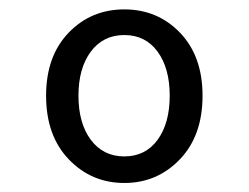

<svg xmlns="http://www.w3.org/2000/svg" viewBox="-20 -829 540 417"><path d="M80.1 -621.1Q80.1 -707 128.9 -757.8Q177.7 -808.6 250 -808.6Q322.3 -808.6 371.1 -757.8Q419.9 -707 419.9 -621.1Q419.9 -534.2 370.6 -482.9Q321.3 -431.6 250 -431.6Q178.7 -431.6 129.4 -482.9Q80.1 -534.2 80.1 -621.1ZM177.2 -525.4Q204.1 -489.3 250 -489.3Q295.9 -489.3 322.3 -525.4Q348.6 -561.5 348.6 -621.1Q348.6 -680.7 322.3 -716.8Q295.9 -752.9 250 -752.9Q204.1 -752.9 177.2 -716.8Q150.4 -680.7 150.4 -621.1Q150.4 -561.5 177.2 -525.4Z"/></svg>

Font: Gen Shin Gothic Monospace Regular
Style: Regular
Weight: 400
Designer: [Source Han Sans]
Ryoko NISHIZUKA  (kana & ideographs); Paul D. Hunt (Latin, Greek & Cyrillic); Wenlong ZHANG  (bopomofo
Version: Version 1.002.20150607